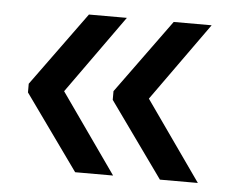

<svg xmlns="http://www.w3.org/2000/svg" viewBox="-38 -486 576 484"><g transform="rotate(5 250.0 -243.5)"><path d="M479 -443 337.5 -245 479 -44H383L247 -234V-256L383 -443ZM264.5 -443 123 -245 264.5 -44H168.5L32.5 -234V-256L168.5 -443Z"/></g></svg>

Font: Anek Devanagari Medium
Style: Regular
Weight: 500
Designer: Kailash Malviya (Devanagari) & Yesha Goshar (Latin)
Foundry: Ek Type
Version: Version 1.003